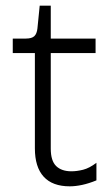

<svg xmlns="http://www.w3.org/2000/svg" viewBox="-20 -648 394 677"><path d="M226 9Q165 9 134 -25Q103 -59 103 -125V-461H25V-512H71Q92 -512 101 -520.5Q110 -529 112 -548L120 -628H159V-512H317V-461H159V-124Q159 -81 178 -62.5Q197 -44 232 -44Q251 -44 273 -49.5Q295 -55 320 -74V-12Q293 -1 269.5 4Q246 9 226 9Z"/></svg>

Font: Bricolage Grotesque 96pt ExtraBold ExtraLight
Style: Regular
Weight: 250
Version: Version 1.001;gftools[0.9.33.dev8+g029e19f]